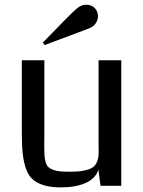

<svg xmlns="http://www.w3.org/2000/svg" viewBox="-20 -793 611 820"><path d="M73.2 0ZM498 0.5H409.2L400.4 -68.4Q387.7 -29.8 345 -11.2Q302.2 7.3 240.7 7.3Q198.7 7.3 169.9 -1Q141.1 -9.3 121.8 -25.1Q102.5 -41 92 -69.6Q81.5 -98.1 77.4 -133.5Q73.2 -168.9 73.2 -221.7V-535.6H169.4V-224.6Q169.4 -213.9 169.2 -195.6Q168.9 -177.2 168.9 -169.9Q168.9 -144 169.9 -129.4Q170.9 -114.7 175 -100.6Q179.2 -86.4 186 -79.8Q192.9 -73.2 206.5 -67.9Q220.2 -62.5 238 -61Q255.9 -59.6 283.7 -59.6Q314.9 -59.6 336.9 -64Q358.9 -68.4 371.6 -75.4Q384.3 -82.5 390.9 -94.7Q397.5 -106.9 399.4 -118.7Q401.4 -130.4 401.4 -147.9Q401.4 -153.8 401.1 -167Q400.9 -180.2 400.9 -187V-535.6H498ZM307.1 -755.9Q326.7 -772.9 348.1 -772.9Q371.1 -772.9 384.8 -758.5Q398.4 -744.1 398.4 -724.1Q398.4 -709 389.6 -694.8Q380.9 -680.7 363.8 -673.3Q358.4 -670.9 310.1 -652.8Q261.7 -634.8 216.3 -617.7L170.9 -600.6L162.6 -610.8Q288.1 -740.7 307.1 -755.9Z"/></svg>

Font: Coda
Style: Regular
Weight: 400
Designer: vernon adams
Foundry: vernon adams
Version: Version 2.001; ttfautohint (v0.8) -r 50 -G 200 -x